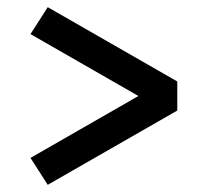

<svg xmlns="http://www.w3.org/2000/svg" viewBox="-20 -519 564 535"><path d="M113 -4 65 -79 424 -285V-218L65 -424L113 -499L474 -292V-211Z"/></svg>

Font: Lexend Medium
Style: Regular
Weight: 500
Designer: Bonnie Shaver-Troup, Thomas Jockin
Foundry: Lexend
Version: Version 1.005